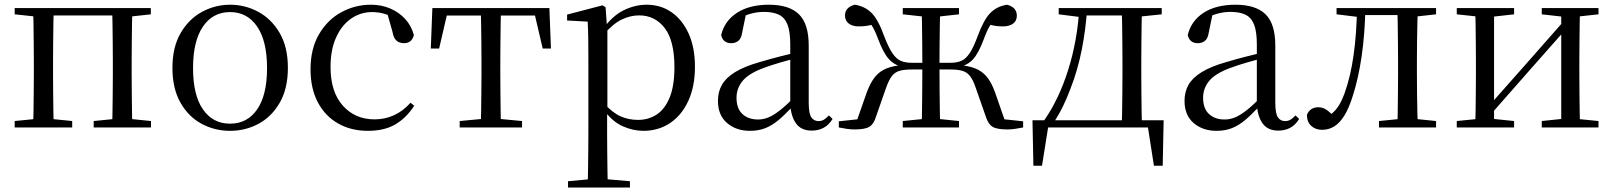

<svg xmlns="http://www.w3.org/2000/svg" viewBox="-20 -551 6975 830"><path d="M123.1 0Q124.3 -24.4 124.8 -65.4Q125.3 -106.3 125.8 -150.3Q126.3 -194.3 126.3 -228.5V-288.3Q126.3 -321.7 125.8 -365.7Q125.3 -409.8 124.8 -450.8Q124.3 -491.8 123.1 -516H212.3Q211.3 -491.7 210.8 -450.7Q210.3 -409.7 209.8 -365.7Q209.3 -321.7 209.3 -288.3V-228.5Q209.3 -194.3 209.8 -150.3Q210.3 -106.3 210.8 -65.4Q211.3 -24.4 212.3 0ZM464.8 0Q465.8 -24.4 466.3 -65.4Q466.8 -106.3 467.3 -150.3Q467.8 -194.3 467.8 -228.5V-288.3Q467.8 -321.7 467.3 -365.7Q466.8 -409.7 466.3 -450.7Q465.8 -491.7 464.8 -516H552.2Q551.2 -491.7 550.7 -450.7Q550.2 -409.7 549.7 -365.7Q549.2 -321.7 549.2 -288.3V-228.5Q549.2 -194.3 549.7 -150.3Q550.2 -106.3 550.7 -65.4Q551.2 -24.4 552.2 0ZM43.5 0V-27.8L152.7 -38.6H184.7L292.1 -27.8V0ZM385 0V-27.8L493.4 -38.6H526.4L632.8 -27.8V0ZM43.5 -489.1V-516H167V-477.4H152.7ZM508.7 -477.4V-516H632V-489.1L526.4 -477.4ZM167 -484.1V-516H508.7V-484.1Z M974.5 14.6Q908.2 14.6 851.4 -15.9Q794.6 -46.5 760 -107.4Q725.4 -168.3 725.4 -257.8Q725.4 -347.6 761.1 -408.5Q796.7 -469.3 853.7 -500Q910.7 -530.6 974.5 -530.6Q1039.2 -530.6 1096.2 -500.1Q1153.2 -469.5 1188.9 -408.7Q1224.5 -347.8 1224.5 -257.8Q1224.5 -168 1189.4 -107.2Q1154.3 -46.3 1097.5 -15.8Q1040.7 14.6 974.5 14.6ZM974.5 -16.4Q1049 -16.4 1091.7 -78.2Q1134.4 -140.1 1134.4 -256.6Q1134.4 -373.4 1091.7 -436.1Q1049 -498.8 974.5 -498.8Q900.1 -498.8 857.3 -436.1Q814.5 -373.4 814.5 -256.6Q814.5 -140.1 857.3 -78.2Q900.1 -16.4 974.5 -16.4Z M1570.6 14.6Q1497.8 14.6 1441.8 -17.1Q1385.8 -48.8 1354.1 -108.5Q1322.4 -168.3 1322.4 -251.4Q1322.4 -340.7 1359.2 -403.2Q1395.9 -465.8 1455.5 -498.2Q1515 -530.6 1583.8 -530.6Q1628.5 -530.6 1666.7 -514.4Q1704.9 -498.1 1731.7 -468.8Q1758.5 -439.5 1769.2 -399.3Q1760.3 -364.4 1726.7 -364.4Q1706 -364.4 1693.6 -375.7Q1681.1 -386.9 1676.7 -413.5L1651.7 -501.6L1701.8 -461.9Q1671.5 -482.4 1644.4 -490.6Q1617.3 -498.8 1589 -498.8Q1537.9 -498.8 1496.9 -469.9Q1456 -441 1432.5 -388.2Q1408.9 -335.4 1408.9 -261.5Q1408.9 -153.9 1461.9 -94.5Q1514.8 -35 1599.2 -35Q1644 -35 1682.9 -52.7Q1721.9 -70.3 1754.8 -106.9L1770.6 -93.9Q1737.6 -42.3 1689.9 -13.8Q1642.2 14.6 1570.6 14.6Z M1842.3 -341.2 1849.1 -516H2354.9L2361.7 -341.2H2326.1L2285.8 -513.4L2328.2 -483.7H1875.7L1918.2 -513.4L1878.3 -341.2ZM1967.2 0V-27.8L2081.9 -38.6H2122.3L2236.8 -27.8V0ZM2058.2 0Q2059.2 -24.4 2059.8 -65.3Q2060.4 -106.3 2060.9 -150.3Q2061.4 -194.3 2061.4 -228.5V-288.3Q2061.4 -321.7 2060.9 -365.7Q2060.4 -409.7 2059.8 -450.7Q2059.2 -491.8 2058.2 -516H2145.8Q2144.8 -491.8 2144.3 -450.7Q2143.8 -409.7 2143.3 -365.7Q2142.8 -321.7 2142.8 -288.3V-228.5Q2142.8 -194.3 2143.3 -150.3Q2143.8 -106.3 2144.3 -65.3Q2144.8 -24.4 2145.8 0Z M2435.5 259.8V232.4L2546.7 222.2H2584.5L2703.2 232.4V259.8ZM2520.5 259.8Q2521.5 225.6 2522 185.1Q2522.5 144.5 2523 103.1Q2523.5 61.7 2523.5 26.7V-286.8Q2523.5 -338.2 2523 -379.5Q2522.5 -420.7 2520.5 -457.5L2431.5 -462.4V-487.9L2584.9 -528L2597.9 -519.6L2603.9 -435.3L2605.7 -430.1V-78.7L2604.5 -68.7V26.5Q2604.5 60.7 2605 102.2Q2605.5 143.7 2606 184.7Q2606.5 225.6 2607.5 259.8ZM2761.6 14.6Q2717.1 14.6 2672.2 -5.1Q2627.3 -24.9 2589.2 -77.1H2576.4L2590.3 -105.1Q2627.5 -63.7 2662.4 -48.2Q2697.2 -32.7 2738.5 -32.7Q2782.2 -32.7 2817.6 -55.1Q2853.1 -77.6 2874.3 -128.1Q2895.5 -178.6 2895.5 -260.8Q2895.5 -374.9 2853.5 -429.7Q2811.4 -484.5 2742.9 -484.5Q2705.4 -484.5 2668 -466.8Q2630.5 -449.1 2586.2 -398.2L2575.6 -425H2586.5Q2625.9 -481.5 2675.2 -506.1Q2724.6 -530.6 2775.3 -530.6Q2836.5 -530.6 2883.2 -498Q2930 -465.4 2957.1 -405.4Q2984.2 -345.3 2984.2 -262.6Q2984.2 -177.1 2955.5 -114.8Q2926.7 -52.4 2876.4 -18.9Q2826.2 14.6 2761.6 14.6Z M3221.7 14.6Q3162.5 14.6 3123.1 -19.1Q3083.6 -52.8 3083.6 -115.1Q3083.6 -153.9 3100.8 -184.3Q3117.9 -214.6 3157.4 -239Q3196.9 -263.5 3262.9 -282.3Q3304.8 -294.9 3350.8 -306.7Q3396.8 -318.5 3436.8 -327.7V-303.3Q3396.8 -293.3 3355.7 -281.5Q3314.6 -269.7 3280.6 -257Q3217.3 -233.6 3190.6 -201.7Q3163.9 -169.7 3163.9 -128.2Q3163.9 -81.6 3189.5 -58Q3215.2 -34.4 3257.1 -34.4Q3279.6 -34.4 3301.6 -43.3Q3323.6 -52.2 3351.7 -74.2Q3379.7 -96.3 3417.8 -134.4L3426.5 -87.1H3402.9Q3371.7 -53.7 3344.5 -31.1Q3317.2 -8.4 3288.1 3.1Q3259 14.6 3221.7 14.6ZM3488.8 13.6Q3444.1 13.6 3421.8 -16.6Q3399.5 -46.7 3396.2 -99.7V-103.3V-359Q3396.2 -415 3384.1 -445.3Q3371.9 -475.6 3346.7 -487.6Q3321.6 -499.6 3282 -499.6Q3253.3 -499.6 3224.1 -491.4Q3194.9 -483.2 3161.7 -464.7L3205.2 -491.9L3188.8 -412.7Q3185.2 -386 3172.7 -375.2Q3160.1 -364.3 3141.4 -364.3Q3105.2 -364.3 3097.5 -399.7Q3112.4 -461 3166.1 -495.8Q3219.8 -530.6 3304.2 -530.6Q3391.5 -530.6 3433.8 -489.2Q3476 -447.8 3476 -354.6V-107.7Q3476 -60.8 3487.1 -44.2Q3498.1 -27.5 3518.4 -27.5Q3531 -27.5 3541 -33.2Q3551 -38.8 3563.4 -52.1L3579.1 -36.7Q3563.2 -10.7 3540.6 1.4Q3518 13.6 3488.8 13.6Z M3606.1 0V-26.6L3733.8 -40.3L3678.6 -13.4L3727 -151.8Q3743.1 -194.7 3763.1 -219.2Q3783.1 -243.7 3813.2 -255.5Q3843.3 -267.4 3889.6 -270.6L3886 -260.6Q3847.4 -268.4 3823.1 -294.9Q3798.7 -321.5 3775.9 -382.7Q3762 -419.6 3749.6 -439.2Q3737.2 -458.7 3717.6 -479.2L3765.7 -448.4Q3748.6 -443.3 3731.9 -440.1Q3715.1 -436.9 3692.9 -436.9Q3665 -436.9 3649 -449.3Q3632.9 -461.7 3632.9 -483.8Q3632.9 -519.7 3675.4 -530.6Q3719.3 -523.8 3748.1 -494.7Q3776.9 -465.6 3802.4 -394.1Q3820.9 -346.3 3837.5 -321.4Q3854 -296.6 3873.8 -288.1Q3893.6 -279.6 3919.8 -279.6H4004.2V-250.6H3922.2Q3889.8 -250.6 3869.6 -245.1Q3849.4 -239.6 3836.2 -223Q3823 -206.4 3810.9 -172.6L3766.9 -46.9Q3757.7 -14.9 3738.6 -3.2Q3719.5 8.6 3674.7 8.6Q3658.4 8.6 3640.7 6Q3622.9 3.4 3606.1 0ZM4402.9 0Q4386.1 3.4 4368.4 6Q4350.7 8.6 4334.8 8.6Q4289 8.6 4270.4 -3.2Q4251.8 -14.9 4241.6 -46.9L4197.6 -172.6Q4186.2 -206.4 4172.6 -223Q4159.1 -239.6 4139.4 -245.1Q4119.6 -250.6 4087 -250.6H4004.2V-279.6H4089.5Q4116.9 -279.6 4136.2 -288.1Q4155.5 -296.6 4172 -321.4Q4188.5 -346.3 4206.1 -394.1Q4232.3 -465.6 4260.9 -494.7Q4289.4 -523.8 4333.3 -530.6Q4375.7 -519.7 4375.7 -483.1Q4375.7 -460.9 4359.6 -448.9Q4343.5 -436.9 4315.6 -436.9Q4293.2 -436.9 4277.3 -440.1Q4261.5 -443.3 4245.2 -448.4L4290.9 -479.2Q4271.3 -458.7 4259 -439.2Q4246.7 -419.6 4233.3 -382.7Q4210.5 -321.5 4186.6 -294.9Q4162.6 -268.4 4122.4 -260.6L4118.6 -270.6Q4165 -267.4 4195.2 -255.5Q4225.4 -243.7 4245.8 -219.2Q4266.1 -194.7 4281.5 -151.8L4329.6 -13.4L4275.3 -40.3L4402.9 -26.6ZM3963.9 0Q3965.2 -24.4 3965.7 -66.4Q3966.2 -108.5 3966.7 -158.6Q3967.2 -208.7 3967.2 -256.6V-274Q3967.2 -315 3966.7 -361.8Q3966.2 -408.5 3965.7 -450.1Q3965.2 -491.8 3963.9 -516H4044.5Q4043.5 -491.8 4042.9 -450.1Q4042.3 -408.5 4041.8 -361.8Q4041.3 -315 4041.3 -274V-256.6Q4041.3 -208.7 4041.8 -158.6Q4042.3 -108.5 4042.9 -66.4Q4043.5 -24.4 4044.5 0ZM3882.6 0V-27.8L3990.2 -38.6H4020.3L4125.7 -27.8V0ZM3882.6 -489.1V-516H4125.7V-489.1L4020.3 -477.4H3990.2Z M4964.9 0H4489.9L4514.2 -21.1L4484.5 165.4H4447.3L4443.3 -31.1H5010.3L5006.3 165.4H4968.3L4939.2 -21.5ZM4829.1 0Q4830.3 -24.4 4830.8 -65.3Q4831.3 -106.3 4831.8 -150.3Q4832.3 -194.3 4832.3 -228.5V-288.3Q4832.3 -321.7 4831.8 -365.7Q4831.3 -409.7 4830.8 -450.7Q4830.3 -491.8 4829.1 -516H4916.7Q4915.7 -491.8 4915.2 -450.7Q4914.7 -409.7 4914.2 -365.7Q4913.7 -321.7 4913.7 -288.3V-228.5Q4913.7 -194.3 4914.2 -150.3Q4914.7 -106.3 4915.2 -65.3Q4915.7 -24.4 4916.7 0ZM4556.7 -489.1V-516H4658.7V-477.4H4649.6ZM4874.1 -477.4V-516H5002.1V-489.1L4890.5 -477.4ZM4493.8 -30.4Q4558.2 -123.1 4597.8 -249.2Q4637.4 -375.4 4645.8 -516H4679.6Q4674 -425.3 4656.6 -337.1Q4639.2 -248.8 4608.2 -169.3Q4593.3 -128.8 4574.7 -90.6Q4556.1 -52.5 4533.1 -19.1V-6.8ZM4658.7 -484.1V-516H4875.9V-484.1Z M5238.7 14.6Q5179.5 14.6 5140.1 -19.1Q5100.6 -52.8 5100.6 -115.1Q5100.6 -153.9 5117.8 -184.3Q5134.9 -214.6 5174.4 -239Q5213.9 -263.5 5279.9 -282.3Q5321.8 -294.9 5367.8 -306.7Q5413.8 -318.5 5453.8 -327.7V-303.3Q5413.8 -293.3 5372.7 -281.5Q5331.6 -269.7 5297.6 -257Q5234.3 -233.6 5207.6 -201.7Q5180.9 -169.7 5180.9 -128.2Q5180.9 -81.6 5206.5 -58Q5232.2 -34.4 5274.1 -34.4Q5296.6 -34.4 5318.6 -43.3Q5340.6 -52.2 5368.7 -74.2Q5396.7 -96.3 5434.8 -134.4L5443.5 -87.1H5419.9Q5388.7 -53.7 5361.5 -31.1Q5334.2 -8.4 5305.1 3.1Q5276 14.6 5238.7 14.6ZM5505.8 13.6Q5461.1 13.6 5438.8 -16.6Q5416.5 -46.7 5413.2 -99.7V-103.3V-359Q5413.2 -415 5401.1 -445.3Q5388.9 -475.6 5363.7 -487.6Q5338.6 -499.6 5299 -499.6Q5270.3 -499.6 5241.1 -491.4Q5211.9 -483.2 5178.7 -464.7L5222.2 -491.9L5205.8 -412.7Q5202.2 -386 5189.7 -375.2Q5177.1 -364.3 5158.4 -364.3Q5122.2 -364.3 5114.5 -399.7Q5129.4 -461 5183.1 -495.8Q5236.8 -530.6 5321.2 -530.6Q5408.5 -530.6 5450.8 -489.2Q5493 -447.8 5493 -354.6V-107.7Q5493 -60.8 5504.1 -44.2Q5515.1 -27.5 5535.4 -27.5Q5548 -27.5 5558 -33.2Q5568 -38.8 5580.4 -52.1L5596.1 -36.7Q5580.2 -10.7 5557.6 1.4Q5535 13.6 5505.8 13.6Z M5695.7 10.2Q5666.6 10.2 5648.1 -7Q5629.7 -24.2 5629.7 -54.8Q5636.7 -71.3 5649.1 -79.3Q5661.4 -87.4 5679.3 -87.4Q5697.3 -87.4 5713.3 -77Q5729.4 -66.6 5747.6 -45.9V-35.9H5719V-46.1Q5744.7 -62.7 5761.5 -85.7Q5778.2 -108.6 5792.9 -149.1Q5818.7 -221.4 5831.6 -313.7Q5844.5 -406.1 5846.3 -516H5882.4Q5880.2 -403.6 5866.3 -308Q5852.4 -212.4 5828.6 -138.5Q5812 -84.3 5791.6 -51.4Q5771.2 -18.6 5747.2 -4.2Q5723.3 10.2 5695.7 10.2ZM5757.8 -489.1V-516H5861V-477.4H5853.8ZM5862.8 -486V-516H6053.9V-486ZM5941.2 0V-27.8L6049.9 -38.6H6082.3L6188 -27.8V0ZM6020.7 0Q6021.7 -24.4 6022.2 -65.3Q6022.7 -106.3 6023.2 -150.3Q6023.7 -194.3 6023.7 -228.5V-288.3Q6023.7 -321.7 6023.2 -365.7Q6022.7 -409.7 6022.2 -450.7Q6021.7 -491.8 6020.7 -516H6109.2Q6108.2 -491.8 6107.2 -450.7Q6106.2 -409.7 6105.7 -365.7Q6105.2 -321.7 6105.2 -288.3V-228.5Q6105.2 -194.3 6105.7 -150.3Q6106.2 -106.3 6107.2 -65.3Q6108.2 -24.4 6109.2 0ZM6064.5 -477.4V-516H6188V-489.1L6082.3 -477.4Z M6277.5 0V-27.8L6385.7 -38.6H6420.3L6525.3 -27.8V0ZM6644.9 0V-27.8L6747.6 -38.6H6782L6890.2 -27.8V0ZM6357.1 0Q6358.3 -24.4 6358.8 -65.3Q6359.3 -106.3 6359.8 -150.3Q6360.3 -194.3 6360.3 -228.5V-288.3Q6360.3 -321.7 6359.8 -365.7Q6359.3 -409.7 6358.8 -450.7Q6358.3 -491.8 6357.1 -516H6438.7V0ZM6416.1 -46.9 6380.9 -65.8H6392.3L6569.2 -265.6L6750 -470.9L6783.7 -451H6772.4L6594.1 -249.4ZM6729.1 0V-516H6810.4Q6809.4 -491.8 6808.9 -450.7Q6808.4 -409.7 6807.9 -365.7Q6807.4 -321.7 6807.4 -288.3V-228.5Q6807.4 -194.3 6807.9 -150.3Q6808.4 -106.3 6808.9 -65.3Q6809.4 -24.4 6810.4 0ZM6277.5 -489.1V-516H6525.3V-489.1L6421.1 -477.4H6386.7ZM6644.9 -489.1V-516H6890.2V-489.1L6782.8 -477.4H6748.4Z"/></svg>

Font: Noto Serif SC
Style: Regular
Weight: 200
Designer: Ryoko NISHIZUKA 西塚涼子 (kana & ideographs); Frank Grießhammer (Latin, Greek & Cyrillic); Wenlong ZHANG 张文龙 (bopomofo); San
Foundry: Adobe
Version: Version 2.001;hotconv 1.1.0;makeotfexe 2.6.0